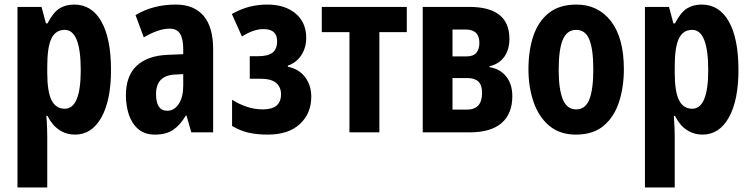

<svg xmlns="http://www.w3.org/2000/svg" viewBox="-20 -577 3275 837"><path d="M303.2 -557.1Q380.4 -557.1 422.1 -482.9Q463.9 -408.7 463.9 -272Q463.9 -140.1 422.1 -65.2Q380.4 9.8 307.1 9.8Q269.5 9.8 238.8 -10.3Q208 -30.3 187 -71.8H182.1Q184.6 -40.5 185.3 -17.3Q186 5.9 186 21V240.2H56.2V-546.9H161.1L180.2 -475.1H187Q211.9 -522.9 239 -540Q266.1 -557.1 303.2 -557.1ZM262.2 -446.8Q222.2 -446.8 204.1 -408.9Q186 -371.1 186 -287.1V-259.8Q186 -178.2 204.6 -140.6Q223.1 -103 262.2 -103Q332 -103 332 -271Q332 -446.8 262.2 -446.8Z M746.1 -557.1Q825.7 -557.1 867.4 -508.1Q909.2 -459 909.2 -361.8V0H814L793 -73.2H790Q765.1 -31.2 734.6 -10.7Q704.1 9.8 655.8 9.8Q610.4 9.8 582.3 -14.6Q554.2 -39.1 541.5 -78.1Q528.8 -117.2 528.8 -161.1Q528.8 -246.6 576.2 -290.5Q623.5 -334.5 710.9 -337.9L778.8 -340.8V-362.8Q778.8 -407.7 764.9 -429.9Q751 -452.1 719.2 -452.1Q671.4 -452.1 606.9 -414.1L570.8 -511.2Q647 -557.1 746.1 -557.1ZM778.8 -253.9 742.2 -252Q660.2 -247.6 660.2 -167Q660.2 -94.2 709 -94.2Q739.7 -94.2 759.3 -124Q778.8 -153.8 778.8 -204.1Z M1145 -557.1Q1222.2 -557.1 1268.6 -518.1Q1314.9 -479 1314.9 -412.1Q1314.9 -368.7 1293.2 -335.9Q1271.5 -303.2 1234.9 -291V-286.1Q1282.7 -276.4 1309.8 -241.2Q1336.9 -206.1 1336.9 -154.8Q1336.9 -82.5 1287.4 -36.4Q1237.8 9.8 1147 9.8Q1100.6 9.8 1064 1.5Q1027.3 -6.8 991.7 -27.8V-142.1Q1022.5 -122.6 1056.6 -111.3Q1090.8 -100.1 1126 -100.1Q1205.1 -100.1 1205.1 -166Q1205.1 -196.8 1184.1 -215.3Q1163.1 -233.9 1112.8 -233.9H1068.8V-332H1106Q1147.9 -332 1168 -347.4Q1188 -362.8 1188 -397.9Q1188 -450.2 1128.9 -450.2Q1085.4 -450.2 1034.7 -418L990.7 -516.1Q1032.7 -539.1 1069.3 -548.1Q1106 -557.1 1145 -557.1Z M1753.4 -437H1633.8V0H1503.4V-437H1382.8V-546.9H1753.4Z M2200.7 -408.2Q2200.7 -360.4 2178.2 -329.1Q2155.8 -297.9 2113.8 -288.1V-284.2Q2159.7 -277.3 2186.5 -243.7Q2213.4 -210 2213.4 -158.2Q2213.4 -81.1 2166.5 -40.5Q2119.6 0 2027.8 0H1822.8V-546.9H2025.4Q2200.7 -546.9 2200.7 -408.2ZM2069.8 -390.1Q2069.8 -448.2 2010.7 -448.2H1952.6V-331.1H2013.7Q2043 -331.1 2056.4 -346.7Q2069.8 -362.3 2069.8 -390.1ZM2081.5 -171.9Q2081.5 -206.5 2065.2 -221.7Q2048.8 -236.8 2016.6 -236.8H1952.6V-99.1H2015.6Q2081.5 -99.1 2081.5 -171.9Z M2699.7 -274.9Q2699.7 -199.2 2679.2 -134.3Q2658.7 -69.3 2612.8 -29.8Q2566.9 9.8 2490.7 9.8Q2419.9 9.8 2374 -29.1Q2328.1 -67.9 2305.9 -132.8Q2283.7 -197.8 2283.7 -274.9Q2283.7 -357.4 2305.4 -421.1Q2327.1 -484.9 2373.3 -521Q2419.4 -557.1 2492.7 -557.1Q2587.4 -557.1 2643.6 -484.4Q2699.7 -411.6 2699.7 -274.9ZM2415.5 -272.9Q2415.5 -187.5 2433.6 -143.8Q2451.7 -100.1 2491.7 -100.1Q2532.2 -100.1 2549.3 -143.8Q2566.4 -187.5 2566.4 -274.9Q2566.4 -361.3 2549.3 -404.1Q2532.2 -446.8 2491.7 -446.8Q2451.7 -446.8 2433.6 -404.3Q2415.5 -361.8 2415.5 -272.9Z M3038.6 -557.1Q3115.7 -557.1 3157.5 -482.9Q3199.2 -408.7 3199.2 -272Q3199.2 -140.1 3157.5 -65.2Q3115.7 9.8 3042.5 9.8Q3004.9 9.8 2974.1 -10.3Q2943.4 -30.3 2922.4 -71.8H2917.5Q2919.9 -40.5 2920.7 -17.3Q2921.4 5.9 2921.4 21V240.2H2791.5V-546.9H2896.5L2915.5 -475.1H2922.4Q2947.3 -522.9 2974.4 -540Q3001.5 -557.1 3038.6 -557.1ZM2997.6 -446.8Q2957.5 -446.8 2939.5 -408.9Q2921.4 -371.1 2921.4 -287.1V-259.8Q2921.4 -178.2 2939.9 -140.6Q2958.5 -103 2997.6 -103Q3067.4 -103 3067.4 -271Q3067.4 -446.8 2997.6 -446.8Z"/></svg>

Font: Open Sans Condensed
Style: Bold
Weight: 700
Width: 3
Designer: Monotype Design Team
Foundry: Monotype Imaging Inc.
Version: Version 3.003; ttfautohint (v1.8.4)